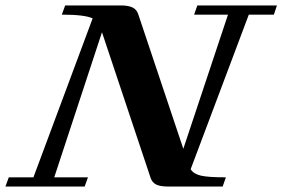

<svg xmlns="http://www.w3.org/2000/svg" viewBox="-56 -683 1034 703"><path d="M-36.1 0 -23.9 -33.7H66.4L283.2 -615.7Q254.4 -629.4 170.4 -629.4L182.6 -663.1H385.7Q413.1 -663.1 428.5 -656Q443.8 -648.9 449.7 -632.3L615.2 -138.2L778.8 -629.4H654.8L666.5 -663.1H958L946.8 -629.4H855L642.1 -63.5Q652.3 -46.4 679.2 -40Q706.1 -33.7 771 -33.7L759.3 0H559.1Q531.2 0 516.4 -7.1Q501.5 -14.2 495.6 -31.2L317.4 -564.9L142.6 -33.7H266.1L253.9 0Z"/></svg>

Font: Elstob 10pt
Style: Bold Italic
Weight: 700
Italic angle: -20°
Designer: Peter S. Baker
Version: Version 1.015